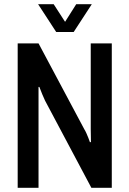

<svg xmlns="http://www.w3.org/2000/svg" viewBox="-20 -892 615 912"><path d="M64 0V-686H163L381 -277Q385 -271 390 -260Q395 -249 399.5 -237.5Q404 -226 407 -217H412Q412 -234 411.5 -250.5Q411 -267 411 -279V-686H511V0H414L194 -414Q189 -425 181 -443.5Q173 -462 167 -479H163Q163 -464 163 -446Q163 -428 163 -413V0ZM161 -872H235L310 -756L268 -755L342 -872H416L330 -740H247Z"/></svg>

Font: Archivo Condensed Medium
Style: Regular
Weight: 500
Width: 3
Designer: Hector Gatti
Foundry: Omnibus-Type
Version: Version 2.001